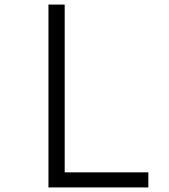

<svg xmlns="http://www.w3.org/2000/svg" viewBox="-20 -820 740 840"><path d="M192 0V-800H263V-66H629V0Z"/></svg>

Font: Martian Mono ExtraLight
Style: Regular
Weight: 200
Monospace: yes
Designer: Roman Shamin
Foundry: Evil Martians
Version: Version 1.000; ttfautohint (v1.8.4.7-5d5b)